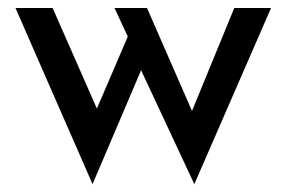

<svg xmlns="http://www.w3.org/2000/svg" viewBox="-20 -434 715 479"><path d="M656.2 -414.1 464.8 25.4 332 -258.8 210.9 25.4 18.6 -414.1H111.3L221.7 -163.1L298.8 -342.8L265.6 -414.1H346.7L459 -157.2L564.5 -414.1Z"/></svg>

Font: Josefin Sans CFJ
Style: Regular
Weight: 400
Designer: Santiago Orozco
Foundry: Typemade
Version: Version 2.000